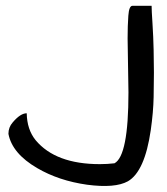

<svg xmlns="http://www.w3.org/2000/svg" viewBox="-20 -635 569 656"><path d="M418.9 -319.3 416 -503.9Q416 -547.9 418.5 -581.5Q420.9 -615.2 432.6 -615.2H498Q498 -599.6 501 -554.7Q503.9 -509.8 504.9 -464.4Q505.9 -418.9 505.9 -386.7Q505.9 -354.5 504.9 -303.2Q503.9 -252 495.1 -190.4Q474.6 -48.8 417 -15.6Q373 8.8 277.3 -3.9Q180.7 -17.6 107.4 -60.5Q21.5 -110.4 8.8 -177.7Q8.8 -200.2 23.4 -216.8Q49.8 -248 71.3 -248Q72.3 -192.4 101.6 -156.2Q169.9 -74.2 321.3 -74.2Q346.7 -74.2 371.1 -77.1Q418.9 -102.5 418.9 -319.3Z"/></svg>

Font: Architects Daughter
Style: Regular
Weight: 400
Designer: Kimberly Geswein
Foundry: Kimberly Geswein
Version: Version 1.003 2010